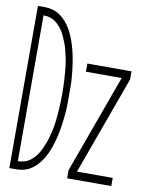

<svg xmlns="http://www.w3.org/2000/svg" viewBox="-83 -796 666 857"><g transform="rotate(10 250.0 -367.5)"><path d="M19 0V-735H51Q69 -735 87 -730Q105 -725 120.5 -714Q136 -703 148 -689Q160 -675 169.5 -658.5Q179 -642 186 -624.5Q193 -607 198.5 -589Q204 -571 208 -553Q212 -535 215 -516.5Q218 -498 220 -479.5Q222 -461 223.5 -442.5Q225 -424 225 -405Q225 -386 225 -368Q225 -349 225 -330Q225 -311 223.5 -292.5Q222 -274 220 -255.5Q218 -237 215 -218.5Q212 -200 208 -182Q204 -164 198.5 -146Q193 -128 186 -110.5Q179 -93 169.5 -76.5Q160 -60 148 -46Q136 -32 120.5 -21Q105 -10 87 -5Q69 0 51 0ZM51 -37Q67 -37 82.5 -42Q98 -47 111 -58Q124 -69 133.5 -82Q143 -95 150 -110Q157 -125 163 -140.5Q169 -156 173 -172Q177 -188 180.5 -204Q184 -220 186 -236Q188 -252 189.5 -268.5Q191 -285 192 -301.5Q193 -318 193.5 -334.5Q194 -351 194 -368Q194 -384 193.5 -400.5Q193 -417 192 -433.5Q191 -450 189.5 -466.5Q188 -483 186 -499Q184 -515 180.5 -531Q177 -547 173 -563Q169 -579 163 -594.5Q157 -610 150 -625Q143 -640 133.5 -653Q124 -666 111 -677Q98 -688 82.5 -693Q67 -698 51 -698ZM281 0V-37L443 -483H281V-520H481V-483L319 -37H481V0Z"/></g></svg>

Font: Iosevka SS04 Extralight
Style: Regular
Weight: 200
Monospace: yes
Designer: Belleve Invis
Foundry: Belleve Invis
Version: Version 19.0.0; ttfautohint (v1.8.4)